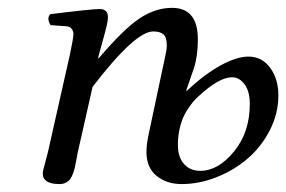

<svg xmlns="http://www.w3.org/2000/svg" viewBox="-20 -459 729 489"><path d="M490.2 -23.9Q535.6 -23.9 575.9 -73Q616.2 -122.1 616.2 -193.8Q616.2 -226.1 603 -244.1Q589.8 -262.2 570.8 -262.2Q538.1 -262.2 486.8 -214.8Q480 -209 473.1 -201.2Q466.3 -193.4 456.1 -177.7Q445.8 -162.1 439.5 -139.2Q433.1 -116.2 433.1 -89.8Q433.1 -58.6 448.7 -41.3Q464.4 -23.9 490.2 -23.9ZM359.9 -123 392.1 -274.9Q394.5 -286.1 398.2 -303Q401.9 -319.8 403.3 -328.1Q404.8 -336.4 404.8 -342.8Q404.8 -364.3 396.2 -371.6Q387.7 -378.9 370.1 -378.9Q324.2 -378.9 215.8 -237.8L178.2 -71.8Q176.8 -64.9 174.6 -52.7Q172.4 -40.5 170.9 -33.4Q169.4 -26.4 166 -17.1Q162.6 -7.8 158.7 -2.7Q154.8 2.4 147.9 6.1Q141.1 9.8 131.8 9.8Q88.9 9.8 88.9 -17.1Q88.9 -21.5 91.1 -30Q93.3 -38.6 96.9 -51.8Q100.6 -64.9 102.1 -71.8L158.2 -320.8Q167 -362.3 167 -372.1Q167 -379.9 162.4 -385.7Q157.7 -391.6 148.9 -392.1L108.9 -395Q98.1 -411.6 107.9 -422.9Q213.4 -436 233.9 -436Q254.9 -436 254.9 -415Q254.9 -407.2 251.7 -393.3Q248.5 -379.4 241.9 -356Q235.4 -332.5 231.9 -319.8L230 -311L231 -310.1Q296.4 -386.7 336.4 -412.8Q376.5 -439 418 -439Q483.9 -439 483.9 -358.9Q483.9 -316.4 474.1 -286.1L454.1 -228H456.1Q501 -270 542 -292.5Q583 -314.9 612.8 -314.9Q647 -314.9 668 -286.4Q689 -257.8 689 -215.8Q689 -169.9 667.2 -127.4Q645.5 -85 610.8 -55.2Q576.2 -25.4 531.7 -7.8Q487.3 9.8 442.9 9.8Q404.3 9.8 378.7 -11.2Q353 -32.2 353 -71.8Q353 -93.3 359.9 -123Z"/></svg>

Font: Common Serif Medium
Style: Italic
Weight: 500
Italic angle: -12°
Designer: Philipp H. Poll, Khaled Hosny
Foundry: Stefan Peev, Context Ltd.
Version: Version 1.026